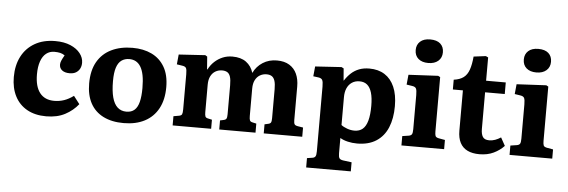

<svg xmlns="http://www.w3.org/2000/svg" viewBox="-57 -964 4055 1371"><g transform="rotate(5 1970.5 -278.0)"><path d="M291 14Q211 14 154 -18Q97 -50 67 -108.5Q37 -167 37 -246Q37 -330 69.5 -393Q102 -456 163.5 -491.5Q225 -527 311 -527Q374 -527 419.5 -507.5Q465 -488 489.5 -456.5Q514 -425 514 -389Q514 -366 505 -348Q496 -330 478 -318.5Q460 -307 431 -307Q397 -307 377.5 -322Q358 -337 358 -363Q358 -375 364 -390Q370 -405 385 -431Q369 -442 351.5 -446Q334 -450 310 -450Q277 -450 252 -430.5Q227 -411 213.5 -372.5Q200 -334 200 -279Q200 -192 235.5 -146.5Q271 -101 339 -101Q376 -101 409.5 -112.5Q443 -124 477 -149L520 -93Q483 -46 426.5 -16Q370 14 291 14Z M846 14Q761 14 700.5 -16.5Q640 -47 608.5 -105Q577 -163 577 -247Q577 -340 612.5 -402Q648 -464 713 -495.5Q778 -527 864 -527Q943 -527 1002 -498.5Q1061 -470 1094.5 -412.5Q1128 -355 1128 -268Q1128 -178 1094 -115Q1060 -52 997 -19Q934 14 846 14ZM859 -69Q895 -69 917 -88.5Q939 -108 949 -147.5Q959 -187 959 -247Q959 -301 951.5 -338.5Q944 -376 929.5 -399.5Q915 -423 894.5 -434Q874 -445 848 -445Q816 -445 792.5 -428.5Q769 -412 757 -375.5Q745 -339 745 -278Q745 -208 757.5 -161.5Q770 -115 795.5 -92Q821 -69 859 -69Z M1197 0V-66L1237 -73Q1253 -76 1257.5 -85.5Q1262 -95 1262 -121V-372Q1262 -405 1256 -416.5Q1250 -428 1228 -431L1189 -437L1196 -508L1386 -520L1400 -511L1407 -420H1410Q1427 -453 1452.5 -476.5Q1478 -500 1510 -513.5Q1542 -527 1580 -527Q1641 -527 1678.5 -499.5Q1716 -472 1731 -423Q1754 -471 1798 -499Q1842 -527 1899 -527Q1953 -527 1988.5 -505Q2024 -483 2041.5 -444.5Q2059 -406 2059 -354V-113Q2059 -92 2064.5 -83.5Q2070 -75 2089 -72L2126 -66V0H1850V-65L1872 -70Q1890 -73 1895 -82Q1900 -91 1900 -113V-321Q1900 -359 1893 -381Q1886 -403 1871.5 -412.5Q1857 -422 1834 -422Q1808 -422 1786.5 -409.5Q1765 -397 1752.5 -372.5Q1740 -348 1740 -311V-115Q1740 -94 1744 -84Q1748 -74 1764 -71L1791 -65V0H1531V-65L1554 -70Q1571 -73 1576 -82Q1581 -91 1581 -113V-321Q1581 -361 1574 -382.5Q1567 -404 1552.5 -413Q1538 -422 1515 -422Q1489 -422 1467.5 -409.5Q1446 -397 1433.5 -372.5Q1421 -348 1421 -311V-115Q1421 -94 1425 -84Q1429 -74 1446 -71L1473 -65V0Z M2173 216V149L2212 143Q2226 141 2232.5 131.5Q2239 122 2239 95V-369Q2239 -405 2232 -417Q2225 -429 2205 -432L2167 -437L2174 -508L2362 -520L2378 -512L2385 -426H2387Q2407 -457 2431.5 -479.5Q2456 -502 2488 -514.5Q2520 -527 2562 -527Q2626 -527 2671.5 -498Q2717 -469 2741.5 -413Q2766 -357 2766 -275Q2766 -187 2739 -122Q2712 -57 2657 -21.5Q2602 14 2520 14Q2485 14 2453 6.5Q2421 -1 2398 -15V95Q2398 120 2404.5 130Q2411 140 2432 143L2493 151V216ZM2493 -76Q2529 -76 2552 -95.5Q2575 -115 2586.5 -156.5Q2598 -198 2598 -262Q2598 -320 2587 -357Q2576 -394 2554.5 -412Q2533 -430 2500 -430Q2468 -430 2445 -414.5Q2422 -399 2410 -372Q2398 -345 2398 -307V-108Q2414 -95 2440.5 -85.5Q2467 -76 2493 -76Z M2837 0V-67L2883 -74Q2900 -77 2905.5 -87Q2911 -97 2911 -123V-368Q2911 -402 2904.5 -414.5Q2898 -427 2875 -430L2836 -436L2843 -507L3055 -518L3070 -510V-121Q3070 -100 3074 -89Q3078 -78 3098 -74L3143 -66V0ZM2976 -603Q2931 -603 2905 -625.5Q2879 -648 2879 -688Q2879 -726 2904.5 -749Q2930 -772 2976 -772Q3024 -772 3049 -749.5Q3074 -727 3074 -688Q3074 -649 3047.5 -626Q3021 -603 2976 -603Z M3397 14Q3346 14 3311 -3Q3276 -20 3258 -54.5Q3240 -89 3240 -141V-430H3168V-500Q3212 -506 3238 -525.5Q3264 -545 3277 -582.5Q3290 -620 3295 -677L3382 -688L3399 -680V-513H3540V-430H3399V-167Q3399 -131 3411.5 -111Q3424 -91 3458 -91Q3480 -91 3500.5 -98.5Q3521 -106 3541 -119L3573 -61Q3542 -28 3498 -7Q3454 14 3397 14Z M3612 0V-67L3658 -74Q3675 -77 3680.5 -87Q3686 -97 3686 -123V-368Q3686 -402 3679.5 -414.5Q3673 -427 3650 -430L3611 -436L3618 -507L3830 -518L3845 -510V-121Q3845 -100 3849 -89Q3853 -78 3873 -74L3918 -66V0ZM3751 -603Q3706 -603 3680 -625.5Q3654 -648 3654 -688Q3654 -726 3679.5 -749Q3705 -772 3751 -772Q3799 -772 3824 -749.5Q3849 -727 3849 -688Q3849 -649 3822.5 -626Q3796 -603 3751 -603Z"/></g></svg>

Font: Literata 18pt
Style: Bold
Weight: 700
Designer: Latin by Veronika Burian and Jose Scaglione. Greek by Irene Vlachou. Cyrillic by Vera Evstafieva.
Foundry: TypeTogether
Version: Version 3.103;gftools[0.9.29]